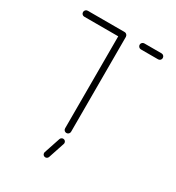

<svg xmlns="http://www.w3.org/2000/svg" viewBox="-161 -617 781 854"><g transform="rotate(30 229.0 -189.5)"><path d="M244.4 -504.1V-15.2Q244.4 -8.9 239.8 -4.4Q235.2 0 228.9 0Q222.6 0 218.1 -4.4Q213.7 -8.9 213.7 -15.2V-504.1ZM24.1 -503Q24.1 -509.3 28.5 -513.9Q33 -518.5 39.3 -518.5H228.9Q235.2 -518.5 239.6 -513.9Q244.1 -509.3 244.1 -503Q244.1 -496.7 239.6 -492.2Q235.2 -487.8 228.9 -487.8H39.3Q33 -487.8 28.5 -492.2Q24.1 -496.7 24.1 -503ZM314.8 -503.3Q314.8 -509.6 319.3 -514.1Q323.7 -518.5 330 -518.5H418.5Q424.8 -518.5 429.3 -513.9Q433.7 -509.3 433.7 -503Q433.7 -496.7 429.3 -492.2Q424.8 -487.8 418.5 -487.8H330Q323.7 -487.8 319.3 -492.4Q314.8 -497 314.8 -503.3ZM187.4 126.3Q187.4 124.8 188.1 121.9L215.6 39.3Q217 34.8 220.9 31.9Q224.8 28.9 229.6 28.9Q235.9 28.9 240 33.1Q244.1 37.4 244.1 43.3Q244.1 44.8 243.3 47.8L215.9 130.4Q214.4 134.8 210.6 137.8Q206.7 140.7 201.9 140.7Q195.6 140.7 191.5 136.5Q187.4 132.2 187.4 126.3Z"/></g></svg>

Font: 26F Galaxy Sans Ultra Light
Style: Regular
Weight: 200
Designer: C₂₉H₂₅N₃O₅
Version: Version 1.100